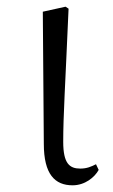

<svg xmlns="http://www.w3.org/2000/svg" viewBox="-20 -540 337 574"><path d="M197 14C234 14 263 -10 275 -32L267 -49C253 -42 240 -36 220 -36C188 -36 169 -51 169 -116C169 -195 175 -282 185 -514L176 -520L108 -505L111 -110C111 -19 144 14 197 14Z"/></svg>

Font: Noto Serif CJK SC Light
Style: Regular
Weight: 300
Designer: Ryoko NISHIZUKA 西塚涼子 (kana & ideographs); Frank Grießhammer (Latin, Greek & Cyrillic); Wenlong ZHANG 张文龙 (bopomofo); San
Foundry: Adobe
Version: Version 2.001;hotconv 1.1.0;makeotfexe 2.6.0